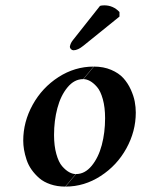

<svg xmlns="http://www.w3.org/2000/svg" viewBox="-20 -688 528 718"><path d="M292 -392.1 331.1 -439Q367.2 -439 395.8 -426.8Q424.3 -414.6 441.2 -396Q458 -377.4 469 -353.3Q480 -329.1 483.9 -308.1Q487.8 -287.1 487.8 -267.1Q487.8 -196.8 452.6 -133.1Q417.5 -69.3 356.4 -29.8Q295.4 9.8 225.1 9.8L264.2 -37.1Q297.4 -37.1 322.8 -67.9Q348.1 -98.6 360.6 -145.5Q373 -192.4 373 -246.1Q373 -286.6 364.5 -317.1Q356 -347.7 342.8 -362.8Q329.6 -377.9 316.7 -385Q303.7 -392.1 292 -392.1ZM263.2 -37.1 224.1 9.8Q193.8 9.8 168.7 1.2Q143.6 -7.3 127 -21.7Q110.4 -36.1 98.1 -53.5Q85.9 -70.8 79.3 -90.8Q72.8 -110.8 69.8 -128.4Q66.9 -146 66.9 -162.1Q66.9 -232.4 102.3 -296.4Q137.7 -360.4 198.7 -399.7Q259.8 -439 330.1 -439L291 -392.1Q257.8 -392.1 232.4 -361.3Q207 -330.6 194.6 -283.7Q182.1 -236.8 182.1 -183.1Q182.1 -142.6 190.7 -112.1Q199.2 -81.5 212.4 -66.4Q225.6 -51.3 238.5 -44.2Q251.5 -37.1 263.2 -37.1ZM252 -537.1 354 -666Q359.9 -668 370.1 -668Q403.3 -668 426.8 -643.1V-626L292 -517.1Q271 -500 254.9 -500Q249.5 -500 245.4 -504.2Q241.2 -508.3 241.2 -513.2Q243.2 -525.9 252 -537.1Z"/></svg>

Font: Common Serif SemiBold
Style: Italic
Weight: 600
Italic angle: -12°
Designer: Philipp H. Poll, Khaled Hosny
Foundry: Stefan Peev, Context Ltd.
Version: Version 1.026